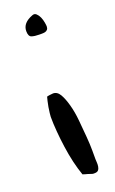

<svg xmlns="http://www.w3.org/2000/svg" viewBox="-104 -508 322 538"><g transform="rotate(-20 57.0 -238.5)"><path d="M47.9 -8.8Q41 -28.3 35.6 -51.3Q30.3 -74.2 26.9 -98.6Q23.4 -123 21.5 -146.5Q19.5 -169.9 19.5 -190.4Q19.5 -193.4 20.5 -201.7Q21.5 -210 22.9 -218.8Q24.4 -227.5 26.4 -235.8Q28.3 -244.1 29.3 -247.1Q30.3 -248 38.1 -249Q45.9 -250 47.9 -250Q60.5 -250 68.4 -236.3Q76.2 -222.7 82 -201.2Q87.9 -179.7 90.3 -153.8Q92.8 -127.9 94.7 -104Q96.7 -80.1 96.7 -61.5Q96.7 -43 96.7 -36.1Q96.7 -33.2 97.2 -26.9Q97.7 -20.5 96.7 -14.2Q95.7 -7.8 92.3 -3.9Q88.9 0 81.1 0H77.1Q75.2 0 71.3 -1.5Q67.4 -2.9 62.5 -4.4Q57.6 -5.9 53.7 -6.8Q49.8 -7.8 47.9 -8.8ZM37.1 -439.5Q37.1 -463.9 68.4 -475.6Q75.2 -478.5 80.6 -473.6Q85.9 -468.8 89.4 -460.9Q92.8 -453.1 94.2 -444.8Q95.7 -436.5 95.7 -432.6Q95.7 -426.8 92.8 -423.3Q89.8 -419.9 85.4 -418.9Q81.1 -418 76.2 -418H68.4Q54.7 -418 45.9 -420.9Q37.1 -423.8 37.1 -439.5Z"/></g></svg>

Font: Swanky and Moo Moo Cyrillic
Style: Regular
Weight: 400
Designer: Kimberly Geswein; Denis Ignatov
Foundry: Kimberly Geswein; Denis Ignatov
Version: Version 1.003 June 27, 2018